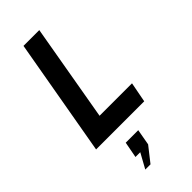

<svg xmlns="http://www.w3.org/2000/svg" viewBox="-305 -752 1079 1079"><g transform="rotate(-45 235.0 -212.0)"><path d="M23 0 146 -700H271.5L161 -65L114.5 -120H428.5L405.5 0ZM180 275.5H138.5L187.5 186.5H149.5L167.5 91H267L250 186.5Z"/></g></svg>

Font: Cabin
Style: Bold Italic
Weight: 700
Width: 4
Italic angle: -10°
Designer: Pablo Impallari
Foundry: Pablo Impallari. http://www.impallari.com Igino Marini. http://www.ikern.com
Version: Version 3.001